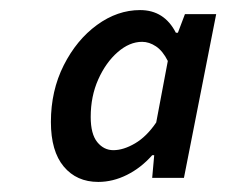

<svg xmlns="http://www.w3.org/2000/svg" viewBox="-20 -738 449 381"><path d="M175 -377Q132 -377 106.5 -407.5Q81 -438 81 -496Q81 -558 106.5 -608.5Q132 -659 172.5 -688.5Q213 -718 258 -718Q306 -718 329 -673H333L347 -710H409L345 -385H282L286 -430H282Q260 -405 232 -391Q204 -377 175 -377ZM205 -440Q225 -440 248 -453.5Q271 -467 290 -495L313 -617Q303 -637 289.5 -646Q276 -655 262 -655Q237 -655 213.5 -634.5Q190 -614 175 -580.5Q160 -547 160 -506Q160 -472 173 -456Q186 -440 205 -440Z"/></svg>

Font: Source Sans Pro SemiBold
Style: Italic
Weight: 600
Italic angle: -11°
Designer: Paul D. Hunt
Foundry: Adobe Systems Incorporated
Version: Version 1.095;hotconv 1.0.109;makeotfexe 2.5.65596